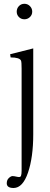

<svg xmlns="http://www.w3.org/2000/svg" viewBox="-20 -651 261 998"><path d="M50.8 326.2Q15.6 326.2 15.1 302.2Q15.1 284.2 26.1 274.2Q37.1 264.2 45.2 264.2Q53.2 264.2 69.6 268.1Q85.9 272 89.1 263.2Q92.3 254.4 92.3 236.8V-294.4Q92.3 -328.1 89.4 -335.4Q82.5 -352.5 35.2 -352.5L32.7 -369.1L152.8 -399.4V46.9Q152.8 166 125.7 245.8Q98.6 325.7 50.8 326.2ZM66.9 -590.3Q66.9 -607.4 78.4 -619.4Q89.8 -631.3 106.9 -631.3Q123.5 -631.3 135.5 -619.4Q147.5 -607.4 147.5 -590.3Q147.5 -573.7 135.5 -562.3Q123.5 -550.8 106.9 -550.8Q89.8 -550.8 78.4 -562.3Q66.9 -573.7 66.9 -590.3Z"/></svg>

Font: Lancelot
Style: Regular
Weight: 400
Designer: Marion Kadi
Foundry: Marion Kadi, Anton Koovit
Version: 1.004